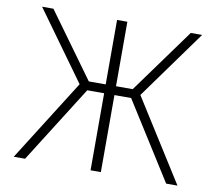

<svg xmlns="http://www.w3.org/2000/svg" viewBox="-80 -824 1041 918"><g transform="rotate(10 440.5 -365.0)"><path d="M416 0V-374H334L98 0H43L293 -396L52 -730H107L334 -417H416V-730H466V-417H547L774 -730H829L588 -396L838 0H783L547 -374H466V0Z"/></g></svg>

Font: Mplus 1p Light
Style: Regular
Weight: 300
Version: Version 1.061